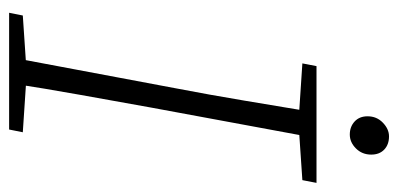

<svg xmlns="http://www.w3.org/2000/svg" viewBox="-246 -627 873 421"><g transform="rotate(90 190.5 -416.5)"><path d="M8 0 14 -30 133 -38H149L270 -30L264 0ZM105 0 173 -362Q188 -440 201 -518Q214 -596 227 -674H283L216 -312Q202 -234 188 -156Q174 -78 162 0ZM119 -643 125 -674H381L375 -643L257 -635H240ZM275 -747Q258 -747 246.5 -757.5Q235 -768 235 -786Q235 -806 249 -819.5Q263 -833 279 -833Q297 -833 308 -822.5Q319 -812 319 -794Q319 -774 305.5 -760.5Q292 -747 275 -747Z"/></g></svg>

Font: Source Serif 4 18pt Light
Style: Italic
Weight: 300
Italic angle: -12°
Designer: Frank Grießhammer
Foundry: Adobe Systems Incorporated
Version: Version 4.004;hotconv 1.0.116;makeotfexe 2.5.65601